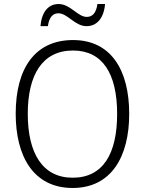

<svg xmlns="http://www.w3.org/2000/svg" viewBox="-20 -924 721 954"><path d="M181 -794H218C224 -840 244 -858 270 -858C316 -858 352 -794 410 -794C461 -794 496 -833 502 -904H464C458 -859 439 -840 411 -840C366 -840 330 -904 271 -904C219 -904 187 -863 181 -794ZM622 -358C622 -578 530 -725 343 -725C155 -725 58 -586 58 -359C58 -149 145 10 341 10C534 10 622 -147 622 -358ZM118 -358C118 -552 190 -673 343 -673C489 -673 562 -559 562 -358C562 -160 492 -41 341 -41C191 -41 118 -163 118 -358Z"/></svg>

Font: Noto Sans Malayalam SemiCondensed Light
Style: Regular
Weight: 300
Width: 4
Designer: Jelle Bosma - Monotype Design Team
Foundry: Monotype Imaging Inc.
Version: Version 2.104